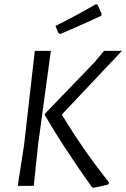

<svg xmlns="http://www.w3.org/2000/svg" viewBox="-20 -881 598 910"><path d="M161 -199 140 0H64L94 -193L145 -640H221ZM273 -338Q372 -173 497 -16L494 -7Q459 3 421 9L414 4Q276 -191 192 -336L193 -342L428 -586L473 -640H558ZM442 -859 462 -815 459 -806Q399 -777 310 -739L266 -720L257 -724L243 -758Q349 -811 434 -861Z"/></svg>

Font: Alegreya Sans SC
Style: Italic
Weight: 400
Italic angle: -7°
Designer: Juan Pablo del Peral
Foundry: Huerta Tipografica
Version: Version 2.008; ttfautohint (v1.6)